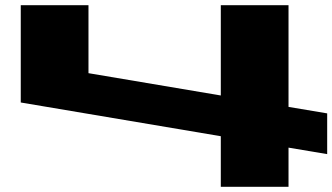

<svg xmlns="http://www.w3.org/2000/svg" viewBox="-20 -720 1281 740"><path d="M60 -325V-700H321V-438L831 -352V-700H1092V-308L1241 -283V-126L1092 -151V0H831V-195Z"/></svg>

Font: Stalinist One
Style: Regular
Weight: 400
Designer: Jovanny Lemonad
Foundry: Alexey Maslov, Jovanny Lemonad
Version: Version 3.004